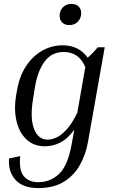

<svg xmlns="http://www.w3.org/2000/svg" viewBox="-20 -736 604 979"><path d="M428 -9Q417 52 387.5 105Q358 158 306 190.5Q254 223 175 223Q97 223 59 181Q21 139 26 72L83 60Q76 132 101.5 162.5Q127 193 175 193Q237 193 281.5 150.5Q326 108 345 1L359 -75Q325 -28 287 -9Q249 10 210 10Q151 10 113.5 -26.5Q76 -63 63 -124Q50 -185 64 -260L68 -282Q81 -352 115 -402Q149 -452 197 -478.5Q245 -505 299 -505Q342 -505 374 -488.5Q406 -472 427 -442Q440 -453 453 -466.5Q466 -480 479 -495H514ZM149 -234Q132 -134 153.5 -79Q175 -24 223 -24Q243 -24 267 -34.5Q291 -45 318.5 -74.5Q346 -104 374 -160L415 -394Q397 -435 369.5 -453Q342 -471 305 -471Q244 -471 208 -423Q172 -375 158 -291ZM333 -608Q311 -608 297.5 -621Q284 -634 284 -656Q284 -681 300.5 -698.5Q317 -716 344 -716Q367 -716 380.5 -703.5Q394 -691 394 -669Q394 -644 377.5 -626Q361 -608 333 -608Z"/></svg>

Font: Inria Serif
Style: Italic
Weight: 400
Italic angle: -10°
Designer: Black Foundry Team
Foundry: Black Foundry
Version: Version 1.000; ttfautohint (v1.8.3)